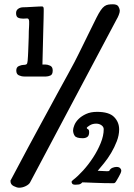

<svg xmlns="http://www.w3.org/2000/svg" viewBox="-20 -857 623 896"><path d="M31 -18Q79 -109 113.5 -173Q148 -237 173 -283Q198 -329 216 -362Q234 -395 249 -423Q278 -476 296.5 -509.5Q315 -543 327 -566Q339 -589 347.5 -606.5Q356 -624 366.5 -645Q377 -666 391.5 -696Q406 -726 430 -774Q441 -796 450 -809Q459 -822 467.5 -828Q476 -834 485.5 -835.5Q495 -837 507 -837Q527 -837 533 -826Q539 -815 539 -807Q539 -799 534 -786.5Q529 -774 525 -768L120 -5Q115 4 100 11.5Q85 19 69 19Q59 19 44 11.5Q29 4 29 -11Q29 -12 29 -14Q29 -16 31 -18ZM191 -556Q202 -556 214 -550.5Q226 -545 226 -528Q226 -509 215 -504.5Q204 -500 195 -500H93Q80 -500 68 -505.5Q56 -511 56 -528Q56 -544 68.5 -549Q81 -554 88 -554Q99 -554 103.5 -557Q108 -560 109 -573Q110 -585 110.5 -594.5Q111 -604 111.5 -615Q112 -626 112.5 -641.5Q113 -657 114 -683Q114 -701 114.5 -712Q115 -723 115.5 -730.5Q116 -738 116 -743.5Q116 -749 116 -757Q116 -762 114 -766.5Q112 -771 107 -771Q105 -771 98 -770.5Q91 -770 88 -770Q74 -770 64.5 -774.5Q55 -779 55 -796Q55 -809 65 -816Q75 -823 88 -823Q91 -823 104 -823.5Q117 -824 132 -825Q147 -826 160 -826.5Q173 -827 176 -827Q184 -827 184 -815Q184 -812 184 -805Q184 -798 183.5 -773Q183 -748 181.5 -697Q180 -646 178 -556ZM490 -60Q495 -70 505 -74Q515 -78 524 -78Q535 -78 540.5 -72.5Q546 -67 546 -61Q546 -56 542.5 -48Q539 -40 534.5 -32.5Q530 -25 526.5 -18.5Q523 -12 522 -11Q521 -9 518 -5.5Q515 -2 510 -2Q490 -2 465 -2.5Q440 -3 418.5 -4Q397 -5 381.5 -5.5Q366 -6 364 -6Q362 -3 356 1Q350 5 332 5Q320 5 317 0Q314 -5 314 -8Q314 -12 322 -18Q343 -34 368 -61.5Q393 -89 414.5 -122Q436 -155 450 -189.5Q464 -224 464 -254Q464 -265 453.5 -272.5Q443 -280 429 -280Q411 -280 398 -271.5Q385 -263 385 -261Q385 -256 390.5 -254Q396 -252 396 -240Q396 -224 387.5 -218Q379 -212 366 -212Q336 -212 328.5 -223.5Q321 -235 321 -249Q321 -258 327 -273Q333 -288 346.5 -301.5Q360 -315 381.5 -325Q403 -335 433 -335Q489 -335 512.5 -311Q536 -287 536 -253Q536 -226 525 -197.5Q514 -169 498.5 -143Q483 -117 465.5 -95.5Q448 -74 436 -60L479 -58Q489 -58 490 -60Z"/></svg>

Font: Life Savers ExtraBold
Style: Regular
Weight: 800
Designer: Pablo Impallari, Rodrigo Fuenzalida, Brenda Gallo
Foundry: Pablo Impallari, Rodrigo Fuenzalida, Brenda Gallo
Version: Version 3.001; ttfautohint (v0.95) -l 8 -r 50 -G 200 -x 14 -